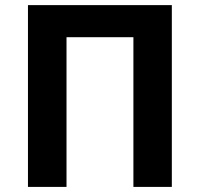

<svg xmlns="http://www.w3.org/2000/svg" viewBox="-20 -734 785 754"><path d="M89.8 0V-713.9H654.8V0H503.9V-587.9H241.2V0Z"/></svg>

Font: Open Sans
Style: Bold
Weight: 700
Designer: Monotype Design Team
Foundry: Monotype Imaging Inc.
Version: Version 3.000; ttfautohint (v1.8.4)